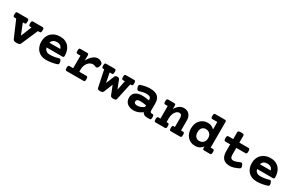

<svg xmlns="http://www.w3.org/2000/svg" viewBox="171 -1974 5053 3316"><g transform="rotate(30 2698.0 -315.5)"><path d="M50.3 -351.1Q42 -351.1 36.1 -353Q30.3 -355 26.6 -360.4Q22.9 -365.7 21.2 -375.5Q19.5 -385.3 19.5 -400.9Q19.5 -416.5 21.2 -426.3Q22.9 -436 26.6 -441.7Q30.3 -447.3 36.1 -449.2Q42 -451.2 50.3 -451.2H247.6Q255.9 -451.2 261.7 -449.2Q267.6 -447.3 271.2 -441.7Q274.9 -436 276.6 -426.3Q278.3 -416.5 278.3 -400.9Q278.3 -385.3 276.6 -375.5Q274.9 -365.7 271.2 -360.4Q267.6 -355 261.7 -353Q255.9 -351.1 247.6 -351.1H214.8L301.3 -135.7L388.7 -351.1H361.8Q353.5 -351.1 347.7 -353Q341.8 -355 338.1 -360.4Q334.5 -365.7 332.8 -375.5Q331.1 -385.3 331.1 -400.9Q331.1 -416.5 332.8 -426.3Q334.5 -436 338.1 -441.7Q341.8 -447.3 347.7 -449.2Q353.5 -451.2 361.8 -451.2H549.3Q557.6 -451.2 563.5 -449.2Q569.3 -447.3 573 -441.7Q576.7 -436 578.4 -426.3Q580.1 -416.5 580.1 -400.9Q580.1 -385.3 578.4 -375.5Q576.7 -365.7 573 -360.4Q569.3 -355 563.5 -353Q557.6 -351.1 549.3 -351.1H516.1L373 -21Q366.2 -4.4 349.9 3.2Q333.5 10.7 298.3 10.7Q280.8 10.7 268.3 8.8Q255.9 6.8 247.3 2.9Q238.8 -1 233.4 -6.8Q228 -12.7 224.6 -21L82.5 -351.1Z M1068.4 -127Q1084 -131.8 1094.2 -123.8Q1104.5 -115.7 1112.8 -85.9Q1116.7 -70.8 1117.7 -60.3Q1118.7 -49.8 1116.2 -42.7Q1113.8 -35.6 1108.2 -31.2Q1102.5 -26.9 1093.8 -23.9Q1044.9 -7.8 991.2 1.5Q937.5 10.7 884.8 10.7Q830.1 10.7 787.6 -6.8Q745.1 -24.4 716.1 -55.9Q687 -87.4 671.9 -130.9Q656.7 -174.3 656.7 -225.6Q656.7 -276.9 673.3 -320.1Q689.9 -363.3 721.4 -394.8Q752.9 -426.3 797.9 -444.1Q842.8 -461.9 899.4 -461.9Q956.5 -461.9 1000 -443.1Q1043.5 -424.3 1072.5 -390.9Q1101.6 -357.4 1116.5 -311.3Q1131.3 -265.1 1131.3 -210.9Q1131.3 -194.3 1124.3 -187.5Q1117.2 -180.7 1100.6 -180.7H787.1Q796.9 -141.1 824.2 -120.6Q851.6 -100.1 894.5 -100.1Q934.1 -100.1 976.8 -106.2Q1019.5 -112.3 1068.4 -127ZM1003.9 -275.9Q995.6 -311 968.8 -331.1Q941.9 -351.1 899.4 -351.1Q855 -351.1 827.4 -332.5Q799.8 -314 789.1 -275.9Z M1363.8 -351.1H1306.6Q1298.3 -351.1 1292.5 -353Q1286.6 -355 1283 -360.4Q1279.3 -365.7 1277.6 -375.5Q1275.9 -385.3 1275.9 -400.9Q1275.9 -416.5 1277.6 -426.3Q1279.3 -436 1283 -441.7Q1286.6 -447.3 1292.5 -449.2Q1298.3 -451.2 1306.6 -451.2H1440.4Q1457 -451.2 1464.1 -444.1Q1471.2 -437 1471.2 -420.4V-314.5Q1508.3 -385.7 1555.7 -423.8Q1603 -461.9 1651.9 -461.9Q1693.4 -461.9 1730 -434.6Q1748 -420.9 1751 -402.1Q1753.9 -383.3 1742.7 -355.5Q1731 -325.7 1715.8 -316.2Q1700.7 -306.6 1685.1 -314.9Q1670.9 -322.8 1656.7 -326.4Q1642.6 -330.1 1628.4 -330.1Q1600.1 -330.1 1574.5 -316.4Q1548.8 -302.7 1529.1 -278.3Q1509.3 -253.9 1497.6 -220.2Q1485.8 -186.5 1485.8 -146.5V-100.1H1626Q1634.3 -100.1 1640.1 -98.1Q1646 -96.2 1649.7 -90.6Q1653.3 -85 1655 -75.2Q1656.7 -65.4 1656.7 -49.8Q1656.7 -34.2 1655 -24.4Q1653.3 -14.6 1649.7 -9.3Q1646 -3.9 1640.1 -2Q1634.3 0 1626 0H1292Q1283.7 0 1277.8 -2Q1272 -3.9 1268.3 -9.3Q1264.6 -14.6 1262.9 -24.4Q1261.2 -34.2 1261.2 -49.8Q1261.2 -65.4 1262.9 -75.2Q1264.6 -85 1268.3 -90.6Q1272 -96.2 1277.8 -98.1Q1283.7 -100.1 1292 -100.1H1363.8Z M1819.8 -351.1Q1811.5 -351.1 1805.7 -353Q1799.8 -355 1796.1 -360.4Q1792.5 -365.7 1790.8 -375.5Q1789.1 -385.3 1789.1 -400.9Q1789.1 -416.5 1790.8 -426.3Q1792.5 -436 1796.1 -441.7Q1799.8 -447.3 1805.7 -449.2Q1811.5 -451.2 1819.8 -451.2H1987.8Q1996.1 -451.2 2002 -449.2Q2007.8 -447.3 2011.5 -441.7Q2015.1 -436 2016.8 -426.3Q2018.6 -416.5 2018.6 -400.9Q2018.6 -385.3 2016.8 -375.5Q2015.1 -365.7 2011.5 -360.4Q2007.8 -355 2002 -353Q1996.1 -351.1 1987.8 -351.1H1946.3L1982.9 -161.6L2050.3 -327.1Q2055.7 -339.8 2065.7 -347.4Q2075.7 -355 2097.2 -355Q2119.1 -355 2129.2 -349.1Q2139.2 -343.3 2144.5 -330.6L2211.4 -161.6L2249.5 -351.1H2214.4Q2206.1 -351.1 2200.2 -353Q2194.3 -355 2190.7 -360.4Q2187 -365.7 2185.3 -375.5Q2183.6 -385.3 2183.6 -400.9Q2183.6 -416.5 2185.3 -426.3Q2187 -436 2190.7 -441.7Q2194.3 -447.3 2200.2 -449.2Q2206.1 -451.2 2214.4 -451.2H2377.4Q2385.7 -451.2 2391.6 -449.2Q2397.5 -447.3 2401.1 -441.7Q2404.8 -436 2406.5 -426.3Q2408.2 -416.5 2408.2 -400.9Q2408.2 -385.3 2406.5 -375.5Q2404.8 -365.7 2401.1 -360.4Q2397.5 -355 2391.6 -353Q2385.7 -351.1 2377.4 -351.1H2357.4L2286.1 -21Q2282.2 -3.4 2269.5 3.7Q2256.8 10.7 2227.1 10.7Q2197.3 10.7 2184.3 2.9Q2171.4 -4.9 2165 -21L2096.7 -194.3L2027.3 -21Q2023.9 -12.7 2019.3 -6.8Q2014.6 -1 2007.3 2.9Q2000 6.8 1989.5 8.8Q1979 10.7 1964.4 10.7Q1949.7 10.7 1939.5 9Q1929.2 7.3 1922.4 3.4Q1915.5 -0.5 1911.9 -6.3Q1908.2 -12.2 1906.2 -21L1836.4 -351.1Z M2799.8 -51.8Q2762.2 -22.5 2719.5 -5.9Q2676.8 10.7 2629.9 10.7Q2587.9 10.7 2554.9 0Q2522 -10.7 2499 -31Q2476.1 -51.3 2464.1 -79.8Q2452.1 -108.4 2452.1 -144Q2452.1 -178.2 2464.6 -205.1Q2477.1 -231.9 2500.7 -250.2Q2524.4 -268.6 2558.3 -278.1Q2592.3 -287.6 2635.7 -287.6Q2700.7 -287.6 2773.9 -272.9V-287.1Q2773.9 -302.2 2769 -314.2Q2764.2 -326.2 2753.2 -334.5Q2742.2 -342.8 2723.9 -346.9Q2705.6 -351.1 2679.2 -351.1Q2649.9 -351.1 2615.2 -343.8Q2580.6 -336.4 2546.9 -325.2Q2539.1 -322.8 2532.2 -322.5Q2525.4 -322.3 2519 -325.9Q2512.7 -329.6 2506.8 -338.1Q2501 -346.7 2495.6 -361.3Q2484.9 -390.6 2488.3 -406.2Q2491.7 -421.9 2508.8 -428.2Q2531.7 -436.5 2555.9 -442.9Q2580.1 -449.2 2603.8 -453.4Q2627.4 -457.5 2650.1 -459.7Q2672.9 -461.9 2692.9 -461.9Q2748.5 -461.9 2787.4 -449.5Q2826.2 -437 2850.3 -413.6Q2874.5 -390.1 2885.3 -356.9Q2896 -323.7 2896 -282.7V-141.6Q2896 -122.1 2904.3 -111.1Q2912.6 -100.1 2928.2 -100.1H2943.4Q2951.7 -100.1 2957.5 -98.1Q2963.4 -96.2 2967 -90.6Q2970.7 -85 2972.4 -75.2Q2974.1 -65.4 2974.1 -49.8Q2974.1 -34.2 2972.4 -24.4Q2970.7 -14.6 2967 -9.3Q2963.4 -3.9 2957.5 -2Q2951.7 0 2943.4 0H2888.7Q2859.4 0 2835.9 -12Q2812.5 -23.9 2799.8 -51.8ZM2773.9 -173.8Q2739.7 -180.7 2708.7 -183.8Q2677.7 -187 2647.9 -187Q2613.3 -187 2595.7 -174.8Q2578.1 -162.6 2578.1 -139.2Q2578.1 -115.7 2595.5 -104Q2612.8 -92.3 2645.5 -92.3Q2680.7 -92.3 2713.4 -106.2Q2746.1 -120.1 2773.9 -142.6Z M3104 -351.1H3056.6Q3048.3 -351.1 3042.5 -353Q3036.6 -355 3033 -360.4Q3029.3 -365.7 3027.6 -375.5Q3025.9 -385.3 3025.9 -400.9Q3025.9 -416.5 3027.6 -426.3Q3029.3 -436 3033 -441.7Q3036.6 -447.3 3042.5 -449.2Q3048.3 -451.2 3056.6 -451.2H3175.8Q3192.4 -451.2 3199.5 -444.1Q3206.5 -437 3206.5 -420.4V-349.6Q3240.7 -409.2 3281.2 -435.5Q3321.8 -461.9 3367.7 -461.9Q3401.4 -461.9 3428.7 -450.7Q3456.1 -439.5 3475.1 -418.9Q3494.1 -398.4 3504.6 -368.9Q3515.1 -339.4 3515.1 -302.7V-100.1H3552.7Q3561 -100.1 3566.9 -98.1Q3572.8 -96.2 3576.4 -90.6Q3580.1 -85 3581.8 -75.2Q3583.5 -65.4 3583.5 -49.8Q3583.5 -34.2 3581.8 -24.4Q3580.1 -14.6 3576.4 -9.3Q3572.8 -3.9 3566.9 -2Q3561 0 3552.7 0H3370.1Q3361.8 0 3356 -2Q3350.1 -3.9 3346.4 -9.3Q3342.8 -14.6 3341.1 -24.4Q3339.4 -34.2 3339.4 -49.8Q3339.4 -65.4 3341.1 -75.2Q3342.8 -85 3346.4 -90.6Q3350.1 -96.2 3356 -98.1Q3361.8 -100.1 3370.1 -100.1H3393.1V-273.9Q3393.1 -310.1 3380.6 -330.6Q3368.2 -351.1 3335.9 -351.1Q3314 -351.1 3294.2 -337.2Q3274.4 -323.2 3259.3 -299.8Q3244.1 -276.4 3235.1 -245.1Q3226.1 -213.9 3226.1 -179.7V-100.1H3249Q3257.3 -100.1 3263.2 -98.1Q3269 -96.2 3272.7 -90.6Q3276.4 -85 3278.1 -75.2Q3279.8 -65.4 3279.8 -49.8Q3279.8 -34.2 3278.1 -24.4Q3276.4 -14.6 3272.7 -9.3Q3269 -3.9 3263.2 -2Q3257.3 0 3249 0H3066.4Q3058.1 0 3052.2 -2Q3046.4 -3.9 3042.7 -9.3Q3039.1 -14.6 3037.4 -24.4Q3035.6 -34.2 3035.6 -49.8Q3035.6 -65.4 3037.4 -75.2Q3039.1 -85 3042.7 -90.6Q3046.4 -96.2 3052.2 -98.1Q3058.1 -100.1 3066.4 -100.1H3104Z M4148.4 -100.1Q4156.7 -100.1 4162.6 -98.1Q4168.5 -96.2 4172.1 -90.8Q4175.8 -85.4 4177.5 -75.7Q4179.2 -65.9 4179.2 -50.3Q4179.2 -34.7 4177.5 -24.9Q4175.8 -15.1 4172.1 -9.5Q4168.5 -3.9 4162.6 -2Q4156.7 0 4148.4 0H4034.2Q4017.6 0 4010.5 -7.1Q4003.4 -14.2 4003.4 -30.8V-64.5Q3978 -28.3 3940.4 -8.8Q3902.8 10.7 3855.5 10.7Q3807.1 10.7 3768.3 -6.6Q3729.5 -23.9 3701.9 -54.4Q3674.3 -85 3659.7 -127Q3645 -168.9 3645 -218.3Q3645 -267.6 3659.7 -309.6Q3674.3 -351.6 3701.9 -382.1Q3729.5 -412.6 3768.3 -429.9Q3807.1 -447.3 3855.5 -447.3Q3894 -447.3 3926.5 -432.6Q3959 -418 3983.9 -391.1V-540.5H3887.7Q3879.4 -540.5 3873.5 -542.5Q3867.7 -544.4 3864 -549.8Q3860.4 -555.2 3858.6 -564.9Q3856.9 -574.7 3856.9 -590.3Q3856.9 -606 3858.6 -615.7Q3860.4 -625.5 3864 -631.1Q3867.7 -636.7 3873.5 -638.7Q3879.4 -640.6 3887.7 -640.6H4075.2Q4091.8 -640.6 4098.9 -633.5Q4106 -626.5 4106 -609.9V-100.1ZM3987.3 -218.3Q3987.3 -248 3978.3 -270.3Q3969.2 -292.5 3953.9 -307.1Q3938.5 -321.8 3918.2 -329.1Q3897.9 -336.4 3875 -336.4Q3830.1 -336.4 3803 -306.2Q3775.9 -275.9 3775.9 -218.3Q3775.9 -160.6 3803 -130.4Q3830.1 -100.1 3875 -100.1Q3897.9 -100.1 3918.2 -107.4Q3938.5 -114.7 3953.9 -129.4Q3969.2 -144 3978.3 -166.3Q3987.3 -188.5 3987.3 -218.3Z M4275.4 -316.9Q4267.1 -316.9 4261.2 -319.3Q4255.4 -321.8 4251.7 -327.6Q4248 -333.5 4246.3 -343.5Q4244.6 -353.5 4244.6 -369.1Q4244.6 -384.8 4246.3 -395Q4248 -405.3 4251.7 -411.1Q4255.4 -417 4261.2 -419.4Q4267.1 -421.9 4275.4 -421.9H4369.6V-559.6Q4369.6 -576.2 4384.3 -583.3Q4398.9 -590.3 4434.1 -590.3Q4451.7 -590.3 4462.6 -588.6Q4473.6 -586.9 4480.2 -583.3Q4486.8 -579.6 4489.3 -573.7Q4491.7 -567.9 4491.7 -559.6V-421.9H4672.9Q4681.2 -421.9 4687 -419.4Q4692.9 -417 4696.5 -411.1Q4700.2 -405.3 4701.9 -395Q4703.6 -384.8 4703.6 -369.1Q4703.6 -353.5 4701.9 -343.5Q4700.2 -333.5 4696.5 -327.6Q4692.9 -321.8 4687 -319.3Q4681.2 -316.9 4672.9 -316.9H4491.7V-181.2Q4491.7 -138.7 4508.1 -119.4Q4524.4 -100.1 4554.7 -100.1Q4566.9 -100.1 4581.8 -103.3Q4596.7 -106.4 4612.3 -111.8Q4627.9 -117.2 4644.5 -124Q4661.1 -130.9 4677.2 -138.2Q4684.6 -141.6 4691.7 -142.3Q4698.7 -143.1 4705.3 -139.9Q4711.9 -136.7 4718 -128.7Q4724.1 -120.6 4730 -106Q4741.7 -77.1 4738 -62.5Q4734.4 -47.9 4718.3 -40Q4673.8 -17.6 4630.1 -3.4Q4586.4 10.7 4543.9 10.7Q4458.5 10.7 4414.1 -36.1Q4369.6 -83 4369.6 -174.8V-316.9Z M5265.6 -127Q5281.2 -131.8 5291.5 -123.8Q5301.8 -115.7 5310.1 -85.9Q5314 -70.8 5314.9 -60.3Q5315.9 -49.8 5313.5 -42.7Q5311 -35.6 5305.4 -31.2Q5299.8 -26.9 5291 -23.9Q5242.2 -7.8 5188.5 1.5Q5134.8 10.7 5082 10.7Q5027.3 10.7 4984.9 -6.8Q4942.4 -24.4 4913.3 -55.9Q4884.3 -87.4 4869.1 -130.9Q4854 -174.3 4854 -225.6Q4854 -276.9 4870.6 -320.1Q4887.2 -363.3 4918.7 -394.8Q4950.2 -426.3 4995.1 -444.1Q5040 -461.9 5096.7 -461.9Q5153.8 -461.9 5197.3 -443.1Q5240.7 -424.3 5269.8 -390.9Q5298.8 -357.4 5313.7 -311.3Q5328.6 -265.1 5328.6 -210.9Q5328.6 -194.3 5321.5 -187.5Q5314.5 -180.7 5297.9 -180.7H4984.4Q4994.1 -141.1 5021.5 -120.6Q5048.8 -100.1 5091.8 -100.1Q5131.3 -100.1 5174.1 -106.2Q5216.8 -112.3 5265.6 -127ZM5201.2 -275.9Q5192.9 -311 5166 -331.1Q5139.2 -351.1 5096.7 -351.1Q5052.2 -351.1 5024.7 -332.5Q4997.1 -314 4986.3 -275.9Z"/></g></svg>

Font: Courier Prime
Style: Bold
Weight: 700
Monospace: yes
Designer: Alan Dague-Greene
Foundry: Quote-Unquote Apps
Version: Version 1.202